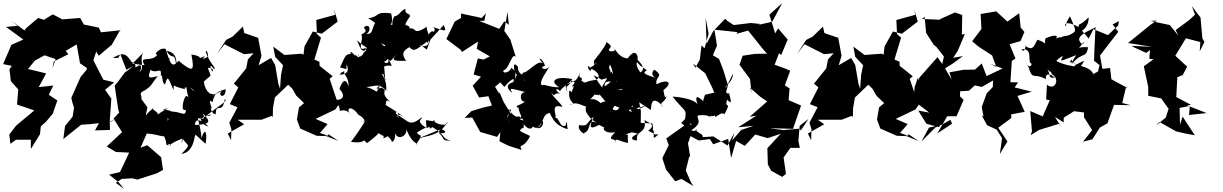

<svg xmlns="http://www.w3.org/2000/svg" viewBox="-49 -866 7766 1219"><path d="M62 -702 -11 -695 99 -615 23 -581 -29 -459 26 -448 11 -426 20 -351 67 -298 59 -202 83 -194 169 -165 54 -69 10 -12 17 47 53 21H147V80L205 -14L210 -64L242 -92L286 -144L315 -228L261 -264L289 -323L197 -313L244 -400L129 -428L172 -481L234 -515L304 -491L284 -430L292 -475L385 -522L368 -543L438 -584L459 -464L503 -434L501 -423L463 -378L404 -245L409 -221L421 -182L412 -125L364 -66L353 17L466 -74L525 -78L579 -84L554 -38L649 -41L648 -93L696 -116L647 -89L658 -240L645 -258L618 -296L676 -343L607 -360L544 -483L562 -539L578 -512L661 -582L708 -665L717 -674L592 -661L578 -691L484 -710L509 -665L460 -752L347 -743L286 -775L230 -740L193 -752L118 -688L104 -670L130 -650L206 -579L132 -654L23 -734Z M1136 -257C1121 -264 1091 -150 1131 -169C1130 -116 1096 -164 1027 -157C1028 -115 1009 -73 1017 -124C1011 -117 1042 -68 1060 -122C1073 -154 1021 -171 981 -171C1051 -184 1025 -195 943 -131C985 -144 887 -186 925 -177C877 -153 867 -93 887 -184L847 -240L827 -225C880 -242 815 -272 865 -289C920 -325 905 -323 952 -383C875 -360 899 -385 905 -423C950 -393 978 -449 972 -387C987 -395 975 -339 999 -330C1014 -381 1015 -387 1052 -295C1063 -341 1028 -321 1125 -300C1139 -351 1132 -339 1128 -305C1101 -303 1156 -329 1185 -287C1149 -310 1117 -362 1148 -244C1160 -274 1133 -203 1109 -173L1172 -229ZM724 270 791 266 823 274 945 235 986 213 974 132 886 56 843 72 892 -39C862 -6 881 -19 882 -18C944 -17 1007 14 987 -9C1018 33 995 75 1028 46C1036 81 1060 17 982 95C1092 -11 1106 47 1124 -22C1103 -16 1100 88 1111 15C1144 65 1168 45 1103 111C1180 102 1184 5 1189 -2C1192 -17 1185 -16 1256 47C1269 -18 1254 -67 1230 12C1230 -22 1215 -83 1207 -116C1266 -102 1244 -128 1237 -147C1293 -92 1289 -78 1191 -72C1186 -68 1186 -148 1275 -63C1218 -73 1220 -153 1226 -112C1311 -160 1303 -128 1258 -129C1365 -213 1397 -223 1378 -237C1364 -134 1321 -220 1321 -143C1297 -132 1277 -204 1297 -173C1273 -244 1285 -226 1301 -217C1313 -308 1400 -292 1383 -303C1388 -234 1326 -255 1359 -290C1277 -244 1272 -231 1331 -280C1293 -246 1252 -287 1245 -348C1301 -401 1292 -367 1270 -438C1256 -434 1318 -439 1299 -411C1277 -454 1289 -458 1307 -429C1333 -427 1286 -456 1257 -536C1267 -566 1276 -484 1274 -508C1242 -490 1228 -485 1253 -510C1187 -484 1258 -507 1166 -520C1187 -412 1178 -404 1085 -480C1051 -438 1101 -525 1009 -544C1042 -479 1058 -541 1068 -463C1038 -439 1026 -480 1003 -555C974 -568 934 -528 941 -523C961 -505 1007 -489 1034 -490C956 -532 930 -526 952 -521C916 -465 828 -519 869 -452C847 -453 770 -467 773 -466C786 -443 824 -499 861 -531C830 -488 882 -422 823 -402C842 -395 864 -472 825 -446C791 -425 833 -459 788 -471C746 -534 730 -532 666 -498H702L715 -522L753 -423L799 -447L743 -405L700 -347L679 -322L702 -169L708 -152L672 -113L726 -27L629 64L687 99L771 103L713 226L644 243L703 290L739 333L686 295Z M2043 -1 1982 -22 2031 -78 1955 -111 2080 -171 2100 -199 2044 -365 2063 -382 1980 -448 1979 -474 1947 -488 1989 -627 1963 -650 1959 -739 2079 -772 2071 -810 2095 -729 1994 -652 1937 -666 1884 -571 1878 -519 1864 -525 1757 -517 1686 -570 1698 -505 1748 -452 1735 -389 1729 -302 1718 -336 1698 -453 1672 -498 1593 -452 1611 -512 1590 -626 1502 -656 1493 -697 1427 -633 1387 -613 1327 -522 1376 -585 1500 -522 1561 -528 1525 -489 1514 -432 1436 -335 1464 -311 1410 -205 1459 -185 1407 -87 1420 -45 1418 24 1397 -18 1501 -77 1460 -106H1612L1675 -130L1683 -124L1684 -179L1696 -247L1786 -333L1848 -257L1878 -216L1865 -265L1798 -327L1755 -353L1807 -303L1832 -259L1907 -187L1931 -138L1905 -231L1849 -184L1848 -177L1836 -107L1857 -50L1961 -4L2020 -2L2037 -13L2100 29L2012 -6Z M2735 -19 2800 -96 2768 -67C2780 -72 2771 -50 2772 -74C2698 -74 2694 -125 2713 -96C2643 -98 2655 -126 2659 -53C2580 -103 2639 -109 2629 -121C2550 -60 2553 -92 2470 -140C2451 -148 2484 -181 2479 -116C2483 -109 2448 -175 2535 -107C2425 -192 2418 -183 2385 -211C2388 -171 2392 -183 2398 -191C2404 -226 2399 -235 2427 -221C2358 -280 2416 -291 2381 -304C2384 -322 2303 -278 2367 -327C2323 -259 2370 -287 2276 -314C2324 -314 2357 -345 2403 -289C2410 -379 2357 -401 2385 -396C2404 -332 2397 -346 2390 -444C2444 -464 2450 -419 2419 -489C2417 -442 2385 -480 2355 -488C2350 -485 2449 -423 2388 -474C2416 -479 2453 -532 2348 -609C2338 -596 2423 -579 2389 -573C2391 -560 2358 -547 2400 -498C2451 -471 2405 -466 2493 -539C2424 -481 2442 -478 2530 -480C2486 -537 2533 -554 2550 -567C2580 -535 2588 -546 2673 -610C2682 -546 2579 -585 2626 -577L2661 -551L2684 -615L2769 -708C2777 -672 2803 -658 2699 -695C2730 -676 2689 -659 2708 -642C2717 -676 2679 -682 2662 -621C2728 -604 2656 -678 2662 -591C2699 -638 2640 -689 2668 -700C2566 -635 2600 -693 2553 -685C2546 -726 2493 -674 2555 -764C2550 -786 2520 -772 2525 -810C2486 -793 2493 -771 2453 -761C2428 -712 2451 -685 2465 -717C2395 -700 2459 -694 2434 -781C2330 -796 2364 -759 2288 -750C2341 -720 2335 -709 2349 -727C2309 -726 2328 -633 2275 -654C2302 -653 2309 -717 2268 -698C2246 -681 2304 -677 2245 -646C2264 -618 2208 -528 2277 -564C2260 -564 2290 -513 2282 -564C2255 -520 2239 -553 2218 -611C2273 -553 2308 -572 2258 -530C2262 -521 2221 -485 2228 -525C2240 -467 2200 -540 2207 -511C2149 -575 2190 -490 2190 -526C2144 -519 2150 -527 2110 -438C2167 -423 2146 -422 2152 -457C2185 -381 2095 -394 2107 -391C2141 -436 2107 -385 2138 -418C2126 -391 2166 -384 2164 -318C2143 -381 2121 -344 2106 -301C2168 -236 2090 -214 2036 -248C2096 -168 2100 -235 2109 -161C2131 -172 2165 -164 2179 -135C2141 -178 2179 -204 2226 -138C2189 -152 2270 -129 2266 -89C2209 -111 2275 -73 2278 -111C2274 -102 2214 -9 2179 35C2292 49 2241 2 2281 43C2374 -29 2382 -37 2314 -56C2398 23 2394 -9 2416 -8C2395 -32 2349 49 2433 -16C2360 -36 2442 18 2437 30C2437 44 2469 26 2458 -38C2460 33 2538 4 2531 -46C2530 -48 2557 32 2601 47C2580 63 2610 26 2622 8C2621 -30 2631 16 2597 -24C2682 -77 2639 -40 2676 -61C2695 -30 2681 -75 2709 -51C2785 -1 2753 12 2813 27C2750 28 2779 15 2737 -22C2777 -14 2796 -31 2752 -47C2730 -22 2721 -13 2609 12L2743 -43Z M3153 -314C3209 -381 3224 -367 3208 -344C3186 -337 3149 -321 3203 -275C3187 -311 3181 -308 3285 -282C3243 -276 3254 -214 3285 -222C3247 -191 3223 -201 3235 -183C3274 -184 3208 -229 3274 -101C3219 -117 3258 -111 3345 -112C3335 -139 3340 -136 3303 -202C3323 -150 3315 -181 3260 -188C3306 -162 3222 -86 3254 -111C3247 -156 3241 -83 3179 -175C3185 -99 3154 -107 3194 -177C3197 -73 3154 -76 3203 -122L3183 -162L3149 -218L3122 -280L3119 -274L3094 -315L3127 -343ZM3153 -731 3121 -683 2994 -733 3026 -734 3036 -782 3010 -752 2878 -780V-752L2838 -729L2785 -618L2878 -548L2884 -536L2986 -602L2978 -556L3061 -508L3022 -488L2985 -495L2958 -393L3005 -379L2952 -322L2993 -247L3052 -255L3074 -196L3014 -182L2943 -160L2901 -117L2949 -120L3000 -28L3107 3L3128 -27L3122 31L3181 60L3263 86C3243 42 3268 82 3309 12C3328 -12 3298 -4 3252 -36C3267 -68 3279 -34 3276 -78C3320 -19 3353 -64 3327 -101C3308 -59 3377 -24 3392 -96C3407 -106 3400 -44 3362 -53C3413 -101 3390 -136 3441 -149C3472 -84 3493 -68 3555 -45C3550 -64 3553 -123 3542 -68C3500 -52 3502 -134 3472 -114C3498 -120 3432 -215 3522 -187C3514 -210 3454 -256 3452 -279C3476 -240 3465 -285 3507 -270C3455 -307 3502 -307 3507 -283C3501 -300 3568 -336 3585 -364C3465 -387 3442 -346 3502 -312C3434 -311 3401 -337 3394 -323C3365 -342 3423 -411 3443 -450C3423 -410 3363 -435 3411 -448C3400 -497 3348 -512 3400 -464C3368 -489 3313 -416 3276 -403C3297 -420 3266 -409 3246 -363C3273 -345 3282 -380 3282 -347C3273 -411 3239 -387 3239 -442C3202 -490 3210 -410 3235 -388C3275 -362 3234 -432 3220 -357C3225 -417 3229 -409 3197 -436C3187 -401 3135 -397 3149 -420C3185 -428 3201 -538 3226 -504L3191 -615L3153 -669L3173 -791L3182 -708Z M3775 -317C3779 -297 3768 -320 3719 -389C3807 -344 3739 -363 3820 -371C3842 -442 3805 -412 3824 -457C3852 -395 3854 -354 3790 -318C3783 -369 3841 -335 3895 -360C3885 -294 3890 -355 3907 -370C3895 -309 3929 -285 3870 -301C3924 -298 3934 -309 3992 -291C4023 -279 4035 -273 4064 -322L4018 -328L3918 -395L3864 -348L3833 -412L3776 -321ZM4006 -173C3931 -204 3939 -181 3988 -129C3982 -174 4002 -133 3883 -183C3871 -157 3843 -156 3812 -206C3825 -207 3837 -120 3812 -173C3791 -138 3830 -140 3866 -220C3779 -234 3749 -206 3756 -199C3794 -186 3744 -247 3698 -235C3762 -296 3695 -263 3732 -265L3758 -261L3752 -273L3844 -163L3838 -201L3942 -158L3987 -231L4083 -168L4086 -192C4090 -248 4129 -229 4162 -187C4122 -214 4182 -215 4183 -262C4177 -236 4170 -247 4163 -294C4228 -343 4189 -367 4119 -331C4109 -384 4168 -377 4110 -421C4102 -431 4069 -387 4123 -367C4086 -384 4010 -397 4058 -419C4013 -456 4051 -426 4017 -406C3998 -429 3987 -462 3996 -472C4023 -435 4062 -419 3992 -495C4009 -461 4002 -589 3936 -495C3878 -500 3857 -555 3840 -576C3886 -515 3838 -571 3855 -545C3783 -519 3843 -602 3796 -537C3846 -571 3831 -578 3799 -601C3809 -599 3782 -554 3721 -479C3729 -468 3716 -498 3725 -452C3741 -478 3759 -473 3698 -436C3665 -475 3699 -386 3706 -430C3764 -401 3759 -369 3736 -359C3648 -349 3679 -329 3642 -354C3657 -391 3618 -349 3633 -409C3619 -350 3582 -339 3581 -356C3553 -294 3538 -342 3554 -277C3532 -333 3543 -325 3583 -346C3629 -351 3558 -306 3594 -319C3573 -257 3587 -291 3565 -289C3555 -198 3627 -217 3563 -199C3630 -234 3662 -168 3706 -194C3712 -217 3660 -216 3671 -158C3692 -117 3716 -100 3743 -85C3675 -119 3709 -36 3660 -23C3672 -4 3613 -39 3628 -72C3691 -62 3664 -80 3721 -125C3717 -108 3665 -24 3750 -71C3748 -85 3813 -28 3801 -73C3764 -49 3791 -16 3856 -26C3789 42 3872 0 3861 43C3855 -2 3880 34 3939 41C3931 -16 3948 -9 3923 -13C3977 -33 3963 -24 4001 -17C3940 7 3967 28 3996 25C3985 -47 4060 -7 4043 -110C4039 -90 4134 -83 4066 -36C4124 -10 4093 -12 4132 -13C4069 45 4131 -35 4081 -55C4096 -36 4101 -43 4093 -82L4019 -86L4020 -159L4005 -239L3959 -285L3969 -173L4053 -195Z M5022 -49 4924 -40 4837 -52 4992 -48 4983 -40 5037 -196 4958 -230 4964 -305 4934 -324 4968 -417 4936 -431 4869 -455 4897 -528 4911 -517 4952 -615 4891 -686 4858 -630 4875 -645 4836 -773 4917 -846 4854 -728 4766 -708 4778 -714 4718 -720 4610 -707 4568 -734 4555 -747 4479 -668 4437 -588 4431 -752 4450 -652 4424 -559 4405 -578 4394 -487 4366 -436 4351 -462 4428 -401 4469 -318 4486 -278 4427 -264C4396 -180 4431 -229 4481 -219C4459 -228 4388 -253 4437 -202C4386 -258 4356 -271 4380 -202C4371 -222 4324 -245 4221 -253C4302 -149 4312 -179 4300 -108C4299 -90 4329 -92 4344 -72C4317 -80 4340 -72 4334 -156L4326 -136L4275 -85L4296 -69L4181 13L4197 55L4156 138L4180 211L4238 285L4278 270L4354 316L4338 292L4305 216L4327 128H4333L4319 44L4335 -2L4387 26L4458 17L4479 50L4574 16L4593 137L4626 24L4605 18L4680 60L4746 -12L4825 11L4908 -17L4823 75L4826 178L4847 218L4917 257L4941 238L4926 134L4969 73H5029L5020 28L5028 -67L5084 -111L5036 -39ZM4556 -265 4573 -325 4543 -422 4516 -492 4477 -515 4503 -576 4487 -677 4532 -673 4633 -662 4627 -651 4701 -672 4796 -553 4821 -525 4743 -524 4666 -512 4646 -455 4713 -364 4722 -276 4715 -307 4779 -251 4822 -222 4711 -125 4752 -131 4638 -58 4735 -67 4657 -41 4599 26 4614 -24 4570 58 4480 0 4414 5 4410 -9 4372 -35C4381 -75 4377 -19 4341 -39C4417 -92 4374 -106 4381 -133C4465 -145 4466 -105 4459 -133C4472 -116 4520 -150 4492 -142C4478 -92 4530 -168 4550 -140C4601 -233 4548 -168 4567 -233C4597 -204 4596 -212 4579 -278C4599 -271 4541 -261 4568 -307C4533 -314 4603 -334 4605 -399L4544 -277Z M5726 -1 5665 -22 5714 -78 5638 -111 5763 -171 5783 -199 5727 -365 5746 -382 5663 -448 5662 -474 5630 -488 5672 -627 5646 -650 5642 -739 5762 -772 5754 -810 5778 -729 5677 -652 5620 -666 5567 -571 5561 -519 5547 -525 5440 -517 5369 -570 5381 -505 5431 -452 5418 -389 5412 -302 5401 -336 5381 -453 5355 -498 5276 -452 5294 -512 5273 -626 5185 -656 5176 -697 5110 -633 5070 -613 5010 -522 5059 -585 5183 -522 5244 -528 5208 -489 5197 -432 5119 -335 5147 -311 5093 -205 5142 -185 5090 -87 5103 -45 5101 24 5080 -18 5184 -77 5143 -106H5295L5358 -130L5366 -124L5367 -179L5379 -247L5469 -333L5531 -257L5561 -216L5548 -265L5481 -327L5438 -353L5490 -303L5515 -259L5590 -187L5614 -138L5588 -231L5532 -184L5531 -177L5519 -107L5540 -50L5644 -4L5703 -2L5720 -13L5783 29L5695 -6Z M6008 -283 6021 -285 6103 -290 6140 -324 6184 -314 6256 -355 6254 -313 6216 -274 6184 -187 6195 -127 6184 -133 6218 -71 6279 -43 6313 11 6299 112 6347 32 6289 -55 6372 -117 6371 -140 6457 -156 6411 -257 6502 -284 6393 -311 6415 -343 6366 -344 6375 -480 6398 -494 6361 -585 6430 -605 6455 -663 6431 -691 6422 -782 6347 -729 6276 -794 6177 -777 6182 -682 6123 -604 6165 -569 6250 -514 6277 -440 6239 -461 6316 -431 6215 -383 6184 -463 6141 -424 6069 -423 5979 -407 5993 -361 5951 -432 5998 -461 6065 -510 6003 -499 6032 -544 6077 -650 6058 -647 6060 -771 6014 -787 5914 -742 5929 -740 5805 -746 5821 -759 5831 -657 5879 -582 5897 -567 5944 -507 5933 -460 5903 -503 5789 -374 5782 -357 5779 -374 5758 -313 5751 -227 5851 -151 5781 -164 5833 -80 5911 -59 5922 -72 5849 -56 5801 33 5889 -56 5937 -78 5985 -105 5996 -81 5902 -19 5965 -128H6024L6069 -232L6046 -254L6047 -289L6010 -324Z M7050 -704 6985 -643 6893 -681 6863 -621 6821 -671C6816 -671 6863 -688 6863 -756C6784 -680 6817 -740 6797 -695C6705 -746 6705 -697 6721 -702C6711 -717 6750 -768 6744 -764C6781 -676 6783 -672 6767 -659C6706 -617 6722 -663 6649 -600C6720 -589 6711 -668 6627 -603C6689 -635 6660 -656 6588 -622C6578 -571 6609 -590 6538 -614C6519 -588 6514 -533 6460 -576C6471 -597 6454 -516 6438 -554C6516 -559 6468 -472 6501 -461C6493 -420 6456 -476 6482 -438C6507 -352 6514 -407 6592 -363C6588 -378 6591 -416 6649 -374C6599 -365 6624 -397 6600 -426C6637 -420 6589 -426 6583 -443C6585 -430 6670 -384 6606 -401C6691 -390 6657 -280 6598 -328L6593 -234L6616 -230L6571 -127L6492 -161L6503 -33L6495 -8L6548 -41L6678 -81L6686 -63L6649 -124L6704 -89L6705 -119L6770 -160L6872 -147L6909 -183C6915 -198 6786 -212 6834 -186L6833 -122L6885 -40L6827 34L6887 18L6934 -56L6982 -83L7024 -200L7130 -198L7076 -212L7101 -317L7110 -307L7007 -363L6999 -434L6950 -429L6935 -513L6968 -557L7051 -664L7015 -711L7055 -732ZM6890 -389C6887 -401 6841 -426 6897 -387C6870 -462 6765 -434 6753 -490C6729 -439 6762 -503 6788 -444C6771 -465 6797 -402 6834 -480C6760 -449 6772 -438 6766 -446C6747 -450 6718 -450 6658 -478C6691 -472 6629 -487 6627 -479C6639 -434 6653 -493 6699 -510C6680 -469 6674 -475 6784 -516C6748 -465 6772 -494 6754 -458C6829 -546 6843 -487 6860 -566C6786 -572 6793 -543 6825 -592C6847 -615 6824 -556 6802 -613C6802 -649 6871 -674 6907 -693L6905 -669L6900 -563L6897 -480L6932 -453L6922 -412L6891 -395L6893 -292L6894 -369Z M7156 -563 7229 -530 7252 -549 7248 -493 7275 -490 7213 -445 7241 -314V-258L7323 -241L7375 -169L7371 -204L7370 -174L7352 -119L7291 -69L7311 -92L7418 -32L7469 -20L7537 -7L7459 -126L7443 -74L7440 -181L7505 -193L7500 -136L7612 -148L7487 -197L7513 -200L7419 -250L7426 -376L7460 -389L7488 -443L7413 -512L7480 -623L7572 -599L7568 -540L7598 -600L7585 -622L7573 -755L7518 -827L7538 -773L7503 -740L7415 -675L7433 -639L7378 -707L7256 -733L7296 -736L7256 -709L7113 -593L7264 -569L7135 -575Z"/></svg>

Font: Hussar Lance
Style: Regular
Weight: 700
Foundry: Cannot Into Space Fonts, PlusOne Fonts
Version: Version 2.27